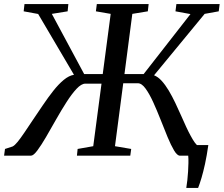

<svg xmlns="http://www.w3.org/2000/svg" viewBox="-48 -763 1096 941"><path d="M865 158Q868 140.5 870.2 119.8Q872.5 99 873.8 77.5Q875 56 875.5 36Q876 16 874.5 0L827 -52H973Q965.5 0.5 956.8 40.5Q948 80.5 939.5 109Q931 137.5 923 158ZM-28 0 -23.5 -33 13.5 -45Q24 -50 38.8 -68.2Q53.5 -86.5 72.2 -114.2Q91 -142 112 -173.5Q137 -210.5 162.5 -248.2Q188 -286 213.5 -318.2Q239 -350.5 264.5 -371.5Q290 -392.5 314.5 -396.5L139 -694.5L68 -707.5L72 -743H287L283.5 -707.5L206 -695L364.5 -400H455.5L494.5 -695L422 -707.5L426.5 -743H680.5L676.5 -707.5L600.5 -695L562 -400H656L885.5 -694L812 -707.5L816.5 -743H1028.5L1024 -707.5L955 -695L707 -394Q726.5 -386.5 744.2 -367Q762 -347.5 778.8 -319.5Q795.5 -291.5 811 -259Q826.5 -226.5 841 -193.5Q853 -166 864.5 -141.2Q876 -116.5 886.8 -96.8Q897.5 -77 907 -63.8Q916.5 -50.5 925 -47L966.5 -35.5L963.5 0H834Q820.5 0 805.2 -25.5Q790 -51 773.2 -91.5Q756.5 -132 738.8 -177.2Q721 -222.5 702.5 -263Q684 -303.5 665.2 -329.2Q646.5 -355 627.5 -355H556L515.5 -46.5L595 -33L590.5 0H329L332.5 -33L409 -46.5L449.5 -353H370Q351 -353 327.2 -327.8Q303.5 -302.5 277.8 -262.2Q252 -222 226.5 -176.8Q201 -131.5 177.5 -91.2Q154 -51 135 -25.5Q116 0 103.5 0Z"/></svg>

Font: Merriweather 60pt
Style: Italic
Weight: 400
Italic angle: -7.8°
Version: Version 2.101